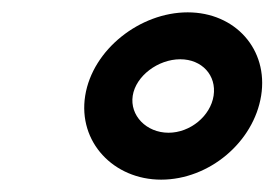

<svg xmlns="http://www.w3.org/2000/svg" viewBox="-20 -776 445 311"><path d="M118 -621C106 -546 164 -485 241 -485C319 -485 391 -546 403 -621C415 -696 361 -756 284 -756C207 -756 130 -696 118 -621ZM195 -621C200 -653 236 -680 272 -680C307 -680 331 -654 326 -621C321 -588 288 -561 253 -561C217 -561 190 -589 195 -621Z"/></svg>

Font: Charger Sport
Style: BdNrwObl
Weight: 700
Designer: Jasper
Foundry: Cannot Into Space Fonts
Version: Version 1.1